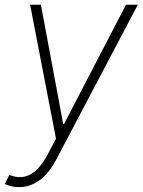

<svg xmlns="http://www.w3.org/2000/svg" viewBox="-33 -565 588 790"><path d="M45.1 204.9Q12.8 204.9 -13.5 192.1L5.3 154.5Q97.3 192.8 161.2 73.9L197.4 5.7L90.9 -545.5H135.3L226.9 -55.4H230.8L485.4 -545.5H534.1L197.8 92.7Q167.6 149.5 128.6 177.4Q89.5 205.3 45.1 204.9Z"/></svg>

Font: Inter Extra Light  BETA
Style: Italic
Weight: 200
Italic angle: 9.39999°
Designer: Rasmus Andersson
Foundry: rsms
Version: Version 3.011;git-f93a4a705